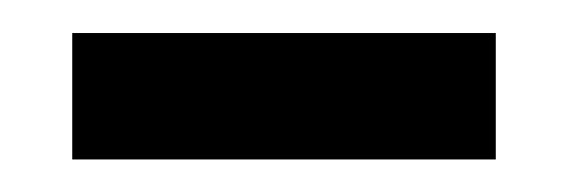

<svg xmlns="http://www.w3.org/2000/svg" viewBox="-20 -909 349 118"><path d="M24.4 -811V-888.7H284.7V-811Z"/></svg>

Font: Antonio SemiBold
Style: Regular
Weight: 600
Designer: Vernon Adams
Foundry: Vernon Adams
Version: Version 1.002